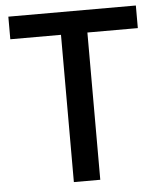

<svg xmlns="http://www.w3.org/2000/svg" viewBox="-52 -759 666 804"><g transform="rotate(-5 281.5 -357.0)"><path d="M337 0H226V-619H13V-714H549V-619H337Z"/></g></svg>

Font: Noto Sans Syriac Eastern Medium
Style: Regular
Weight: 500
Designer: Patrick Giasson and the Monotype Design Team
Foundry: Monotype Imaging Inc.
Version: Version 3.001